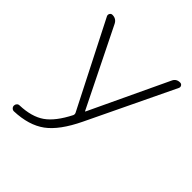

<svg xmlns="http://www.w3.org/2000/svg" viewBox="-197 -875 1030 1030"><g transform="rotate(45 318.5 -360.0)"><path d="M65 10Q56 10 49.5 3.5Q43 -3 43 -12Q43 -21 49 -27.5Q55 -34 64 -34Q153 -37 206 -74Q259 -111 305 -202Q308 -210 305 -217L57 -704Q53 -713 58 -721.5Q63 -730 73 -730Q102 -730 115 -704L334 -261Q334 -260 336 -260Q337 -260 337 -261L546 -704Q557 -730 586 -730Q596 -730 601 -722Q606 -714 602 -705L366 -213Q308 -92 241 -43Q174 6 65 10Z"/></g></svg>

Font: Rounded Mplus 1c Light
Style: Regular
Weight: 300
Version: Version 1.059.20150529